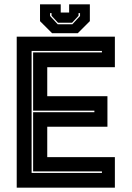

<svg xmlns="http://www.w3.org/2000/svg" viewBox="-20 -870 610 890"><path d="M57.5 0V-700H512.5V-558.5H199V-424H478V-282.5H199V-141.5H512.5V0ZM126.5 -68.5H452.5V-75.5H133.5V-350H417.5V-357H133.5V-627H452.5V-634H126.5ZM221.5 -716 165.5 -772V-850H261.5V-812H300.5V-850H396.5V-772L340.5 -716ZM247.5 -757.5H315.5L351 -796V-809H344V-797L314 -764.5H249L219 -797V-809H212V-796Z"/></svg>

Font: Tourney ExtraBold
Style: Regular
Weight: 800
Designer: Tyler Finck
Foundry: Etcetera Type Co
Version: Version 1.015